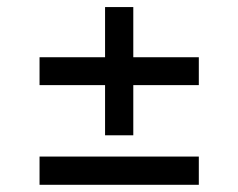

<svg xmlns="http://www.w3.org/2000/svg" viewBox="-20 -551 667 538"><path d="M90.8 -112.3H537.1V-33.2H90.8ZM90.8 -390.6H274.4V-531.2H353.5V-390.6H537.1V-312.5H353.5V-171.9H274.4V-312.5H90.8Z"/></svg>

Font: Pretendard
Style: Regular
Weight: 400
Designer: Base glyphs from Inter by Rasmus Andersson; Hangeul glyphs from Noto Sans CJK(Source Han Sans) by Jang Soo-young and Kan
Foundry: Kil Hyung-jin
Version: Version 1.309